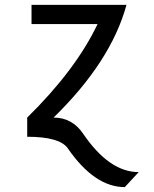

<svg xmlns="http://www.w3.org/2000/svg" viewBox="-20 -557 626 782"><path d="M90.8 0Q90.8 0 90.8 -78.1Q288.6 -272.5 377.4 -459H108.4V-537.1H495.1Q432.1 -306.2 198.2 -78.1Q273.9 -78.1 318.4 -12.7Q424.8 144 544.9 144L488.3 205.1Q365.2 205.1 256.3 47.4Q223.6 0 90.8 0Z"/></svg>

Font: Consola Mono
Style: Book
Weight: 400
Monospace: yes
Designer: Wojciech Kalinowski "wmk69" (wmk69@o2.pl)
Foundry: Wojciech Kalinowski "wmk69" (wmk69@o2.pl)
Version: Version 2.1.0